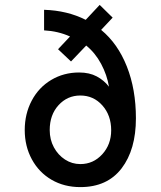

<svg xmlns="http://www.w3.org/2000/svg" viewBox="-20 -752 656 784"><path d="M81 -221Q81 -287 109.5 -341Q138 -395 189 -425.5Q240 -456 303 -456Q345 -456 375 -440Q405 -424 425 -398Q417 -446 393 -491Q369 -536 332 -566L270 -501L217 -551L266 -603Q217 -625 160 -628V-712Q255 -709 330 -671L387 -732L440 -680L393 -630Q461 -574 498 -480.5Q535 -387 535 -269Q535 -141 476.5 -64.5Q418 12 308 12Q242 12 190.5 -18Q139 -48 110 -101.5Q81 -155 81 -221ZM434 -220Q434 -281 398 -321.5Q362 -362 308 -362Q255 -362 219 -322.5Q183 -283 183 -221Q183 -182 200 -150.5Q217 -119 245.5 -100.5Q274 -82 308 -82Q361 -82 397.5 -122Q434 -162 434 -220Z"/></svg>

Font: Overpass Mono Light
Style: Bold
Weight: 600
Monospace: yes
Designer: Delve Withrington, Dave Bailey
Foundry: Delve Fonts
Version: Version 1.000;DELV;Overpass